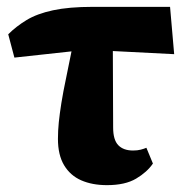

<svg xmlns="http://www.w3.org/2000/svg" viewBox="-20 -523 550 560"><path d="M22 -355 4 -423Q27 -446 57.5 -464.5Q88 -483 134.5 -493Q181 -503 250 -503H476L488 -365L233 -378ZM292 17Q249 17 217 3Q185 -11 167 -41Q149 -71 149 -118Q149 -142 151.5 -166.5Q154 -191 159 -222.5Q164 -254 173 -296.5Q182 -339 194 -400H309L310 -151Q310 -115 325 -99.5Q340 -84 368 -84Q381 -84 390.5 -86.5Q400 -89 407 -92L426 -46Q409 -21 377 -2Q345 17 292 17Z"/></svg>

Font: Source Serif 4 ExtraBold
Style: Regular
Weight: 800
Designer: Frank Grießhammer
Foundry: Adobe Systems Incorporated
Version: Version 4.004;hotconv 1.0.116;makeotfexe 2.5.65601